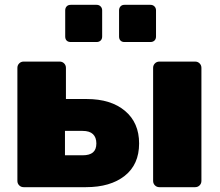

<svg xmlns="http://www.w3.org/2000/svg" viewBox="-20 -775 912 795"><path d="M78 0Q67 0 59.5 -7.5Q52 -15 52 -26V-494Q52 -505 59.5 -512.5Q67 -520 78 -520H227Q238 -520 245.5 -512.5Q253 -505 253 -494V-365H339Q439 -365 497.5 -316Q556 -267 556 -181Q556 -94 496.5 -47Q437 0 336 0ZM249 -132H322Q351 -132 365 -144Q379 -156 379 -181Q379 -206 365 -219.5Q351 -233 322 -233H249ZM640 0Q629 0 621.5 -7.5Q614 -15 614 -26V-494Q614 -505 621.5 -512.5Q629 -520 640 -520H788Q799 -520 806.5 -512.5Q814 -505 814 -494V-26Q814 -15 806.5 -7.5Q799 0 788 0ZM495 -601Q485 -601 479 -607Q473 -613 473 -624V-732Q473 -742 479 -748.5Q485 -755 495 -755H603Q613 -755 619.5 -748.5Q626 -742 626 -732V-624Q626 -613 619.5 -607Q613 -601 603 -601ZM273 -601Q262 -601 256 -607Q250 -613 250 -624V-732Q250 -742 256 -748.5Q262 -755 273 -755H380Q390 -755 396.5 -748.5Q403 -742 403 -732V-624Q403 -613 396.5 -607Q390 -601 380 -601Z"/></svg>

Font: Rubik ExtraBold
Style: Regular
Weight: 800
Designer: Hubert and Fischer
Foundry: Hubert and Fischer
Version: Version 2.300;gftools[0.9.30]